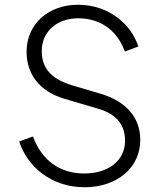

<svg xmlns="http://www.w3.org/2000/svg" viewBox="-20 -777 683 809"><path d="M336 12C473 12 571 -70 571 -187C571 -283 511 -350 404 -382L282 -418C191 -446 156 -494 156 -562C156 -646 222 -700 310 -700C399 -700 473 -652 506 -560L563 -581C533 -675 438 -757 309 -757C185 -757 92 -677 92 -559C92 -468 143 -392 254 -360L390 -320C459 -301 507 -261 507 -184C507 -100 436 -46 335 -46C232 -46 156 -101 119 -202L61 -181C93 -79 193 12 336 12Z"/></svg>

Font: Plus Jakarta Sans Light
Style: Regular
Weight: 300
Designer: Gumpita Rahayu
Foundry: Tokotype
Version: Version 2.071;gftools[0.9.30]